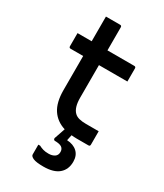

<svg xmlns="http://www.w3.org/2000/svg" viewBox="-228 -789 957 1117"><g transform="rotate(30 250.0 -231.0)"><path d="M436 -101V-11Q436 0 425 0H347Q328 0 311 -2Q308 13 305 26L303 36Q346 38 371.5 61.5Q397 85 397 127Q397 179 362.5 208.5Q328 238 260 238Q211 238 191 229Q171 220 171 208V142H183Q196 149 211 153.5Q226 158 248 158Q272 158 288 147.5Q304 137 304 115Q304 95 290 85Q276 75 244 75Q239 75 236 71Q233 67 234 61Q241 41 247 23.5Q253 6 259 -12Q201 -30 170 -77Q139 -124 139 -206V-435H55Q44 -435 44 -446V-534H139V-700H234Q245 -700 245 -689V-534H425Q436 -534 436 -523V-435H245V-216Q245 -150 273 -123Q285 -111 304.5 -106Q324 -101 351 -101Z"/></g></svg>

Font: Recursive Sn Lnr St Med
Style: Regular
Weight: 500
Version: Version 1.085;hotconv 1.1.0;makeotfexe 2.6.0; ttfautohint (v